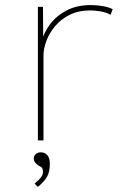

<svg xmlns="http://www.w3.org/2000/svg" viewBox="-20 -552 502 755"><path d="M129 0V-525H149L150 -388L142 -384Q152 -424 177.5 -457.5Q203 -491 243 -511.5Q283 -532 336 -532Q361 -532 384 -528Q407 -524 423 -516L415 -494Q396 -504 373.5 -507.5Q351 -511 334 -511Q289 -511 254.5 -494Q220 -477 197 -449.5Q174 -422 162.5 -391.5Q151 -361 151 -333V0ZM129 183 116 170Q124 163 131.5 156Q139 149 144 141Q149 133 149 123Q149 115 146 109.5Q143 104 133 100Q124 94 118.5 87.5Q113 81 113 71Q113 61 120.5 54Q128 47 140 47Q157 47 166.5 58.5Q176 70 176 93Q176 108 173.5 119.5Q171 131 166 141Q161 151 151.5 161.5Q142 172 129 183Z"/></svg>

Font: Lexend Exa Thin
Style: Regular
Weight: 250
Designer: Bonnie Shaver-Troup, Thomas Jockin
Foundry: Lexend
Version: Version 1.007